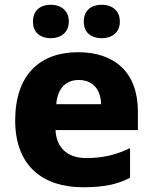

<svg xmlns="http://www.w3.org/2000/svg" viewBox="-20 -779 643 809"><path d="M119 -688C119 -640 152 -618 194 -618C234 -618 270 -640 270 -688C270 -737 234 -759 194 -759C152 -759 119 -737 119 -688ZM333 -688C333 -640 366 -618 409 -618C449 -618 485 -640 485 -688C485 -737 449 -759 409 -759C366 -759 333 -737 333 -688ZM309 -559C150 -559 44 -466 44 -271C44 -78 163 10 329 10C418 10 474 -2 528 -30V-155C467 -126 413 -113 343 -113C262 -113 217 -159 214 -231H561V-309C561 -473 464 -559 309 -559ZM312 -442C374 -442 405 -398 406 -340H217C223 -410 260 -442 312 -442Z"/></svg>

Font: Noto Sans Bengali UI ExtraBold
Style: Regular
Weight: 800
Designer: Jelle Bosma - Monotype Design Team
Foundry: Monotype Imaging Inc.
Version: Version 2.003